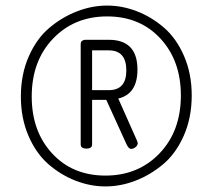

<svg xmlns="http://www.w3.org/2000/svg" viewBox="-20 -705 764 690"><path d="M55 -358Q55 -438 83.5 -502.5Q112 -567 158 -605.5Q204 -644 257.5 -664.5Q311 -685 365 -685Q419 -685 472 -664.5Q525 -644 569.5 -605.5Q614 -567 641.5 -503.5Q669 -440 669 -362Q669 -282 640.5 -217.5Q612 -153 566 -114.5Q520 -76 466.5 -55.5Q413 -35 359 -35Q305 -35 252 -55.5Q199 -76 154.5 -114.5Q110 -153 82.5 -216.5Q55 -280 55 -358ZM270 -186V-547Q270 -560 285 -562H371Q474 -562 474 -455Q474 -367 405 -351L473 -198Q475 -192 475 -191Q475 -183 467.5 -176.5Q460 -170 451 -170Q442 -170 434 -188L362 -346H311V-186Q311 -171 291 -171Q270 -171 270 -186ZM371 -524H311V-381H371Q434 -381 434 -452Q434 -524 371 -524ZM630 -362Q630 -487 556.5 -566.5Q483 -646 365 -646Q247 -646 170.5 -566Q94 -486 94 -358Q94 -233 167.5 -153.5Q241 -74 359 -74Q477 -74 553.5 -154Q630 -234 630 -362Z"/></svg>

Font: Dosis
Style: Light
Weight: 300
Designer: Edgar Tolentino, Pablo Impallari, Igino Marini
Foundry: Edgar Tolentino, Pablo Impallari, Igino Marini
Version: Version 1.007